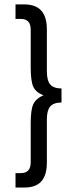

<svg xmlns="http://www.w3.org/2000/svg" viewBox="-20 -760 347 864"><path d="M49.8 19H74.2Q118.2 19 118.2 -29.8V-205.1Q118.2 -265.6 129.4 -290Q141.6 -316.9 175.8 -331.1Q141.1 -344.2 129.4 -370.6Q118.2 -396 118.2 -456.1V-626Q118.2 -674.8 74.2 -674.8H49.8V-740.2H88.9Q140.6 -740.2 166 -711.9Q190.9 -684.1 190.9 -627V-439.9Q190.9 -397.9 205.6 -380.4Q220.2 -362.3 256.8 -361.8V-298.8Q220.2 -298.3 205.6 -280.3Q190.9 -262.7 190.9 -223.1V-28.8Q190.9 28.3 166 56.2Q141.1 84 88.9 84H49.8Z"/></svg>

Font: D-DIN Condensed
Style: Regular
Weight: 400
Width: 3
Designer: Charles Nix
Foundry: Datto Inc.
Version: Version 1.00